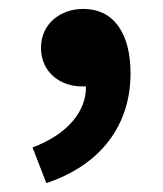

<svg xmlns="http://www.w3.org/2000/svg" viewBox="-20 -198 365 431"><path d="M84 213C205 173 273 84 273 -33C273 -124 235 -178 167 -178C115 -178 72 -144 72 -91C72 -35 116 -4 164 -4C167 -4 170 -4 173 -4C174 52 131 104 53 133Z"/></svg>

Font: Noto Sans HK
Style: Bold
Weight: 700
Designer: Ryoko NISHIZUKA 西塚涼子 (kana, bopomofo & ideographs); Paul D. Hunt (Latin, Greek & Cyrillic); Sandoll Communications 산돌커뮤니
Foundry: Adobe
Version: Version 2.002;hotconv 1.0.116;makeotfexe 2.5.65601